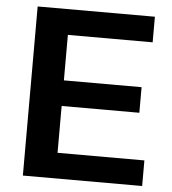

<svg xmlns="http://www.w3.org/2000/svg" viewBox="-53 -788 748 837"><g transform="rotate(5 321.5 -370.0)"><path d="M78 -740H591V-628H220V-429H560V-317H220V-112H600V0H78Z"/></g></svg>

Font: Encode Sans Normal
Style: SemiBold
Weight: 600
Designer: Pablo Impallari, Andres Torresi
Foundry: Pablo Impallari, Andres Torresi
Version: Version 1.000; ttfautohint (v1.00) -l 8 -r 50 -G 200 -x 14 -